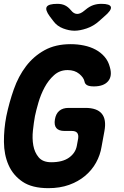

<svg xmlns="http://www.w3.org/2000/svg" viewBox="-25 -970 645 1000"><path d="M382 -248Q385 -268 377 -278Q369 -288 349 -288H311Q281 -288 268.5 -303Q256 -318 261 -348Q266 -378 284 -393Q302 -408 332 -408H420Q480 -408 505 -378Q530 -348 519 -288L504 -206Q497 -162 475 -122.5Q453 -83 417.5 -53.5Q382 -24 334.5 -7Q287 10 227 10Q142 10 92.5 -23.5Q43 -57 19.5 -110.5Q-4 -164 -4.5 -231Q-5 -298 8 -365Q23 -437 47 -505Q71 -573 110.5 -625Q150 -677 207 -708.5Q264 -740 343 -740Q379 -740 412.5 -733Q446 -726 473 -711.5Q500 -697 519.5 -674.5Q539 -652 547 -621Q561 -574 538 -547Q515 -520 464 -520Q440 -520 428.5 -526.5Q417 -533 415 -546Q411 -566 387.5 -585.5Q364 -605 327 -605Q286 -605 256.5 -578.5Q227 -552 207 -514.5Q187 -477 175 -435.5Q163 -394 157 -365Q151 -332 146.5 -290.5Q142 -249 148.5 -212.5Q155 -176 176.5 -150.5Q198 -125 242 -125Q301 -125 334.5 -149Q368 -173 375 -210ZM274 -950Q297 -950 313.5 -942Q330 -934 344 -917L345 -916Q359 -898 376.5 -897.5Q394 -897 415 -915L420 -919Q440 -936 460 -943Q480 -950 503 -950Q548 -950 552.5 -933.5Q557 -917 519 -885L491 -860Q462 -834 426.5 -822Q391 -810 363 -810Q335 -810 303.5 -822Q272 -834 253 -860L234 -885Q209 -919 218.5 -934.5Q228 -950 274 -950Z"/></svg>

Font: Maple Mono NL ExtraBold
Style: Italic
Weight: 800
Italic angle: -10°
Monospace: yes
Designer: subframe7536
Version: Version 7.000